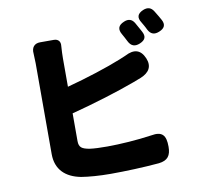

<svg xmlns="http://www.w3.org/2000/svg" viewBox="-94 -952 1168 1102"><g transform="rotate(-10 490.0 -401.5)"><path d="M770 -747C764 -758 757 -770 751 -781C736 -805 716 -810 690 -799C654 -784 647 -761 667 -728C670 -722 674 -716 677 -710C681 -702 686 -693 690 -685C705 -655 727 -647 758 -660C791 -674 799 -694 782 -725C778 -732 774 -740 770 -747ZM892 -794C886 -805 879 -816 872 -827C857 -851 837 -857 810 -846C775 -831 767 -809 788 -777C792 -771 795 -764 799 -758C804 -749 809 -740 813 -731C828 -702 850 -695 880 -708C911 -721 921 -741 905 -771C901 -778 896 -786 892 -794ZM149 -408C149 -299 149 -183 149 -122C149 -33 203 19 293 36C336 43 396 48 463 48C547 48 656 44 746 36C798 30 817 4 817 -48C817 -115 796 -141 730 -129C648 -117 545 -110 472 -110C431 -110 397 -111 368 -115C326 -123 308 -132 308 -171V-332C437 -365 588 -412 682 -447C696 -452 712 -459 729 -465C779 -486 800 -520 779 -570C756 -624 717 -633 665 -606C652 -600 640 -595 627 -590C548 -558 422 -517 308 -487V-652C308 -670 309 -698 311 -725C314 -750 300 -766 275 -766H228H195C162 -766 143 -745 147 -708C148 -685 149 -663 149 -652C149 -619 149 -517 149 -408Z"/></g></svg>

Font: GenSenRounded2 TW H
Style: Regular
Weight: 900
Version: Version 2.100;PS 2.1;hotconv 16.6.51;makeotf.lib2.5.65220 DE